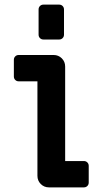

<svg xmlns="http://www.w3.org/2000/svg" viewBox="-20 -811 436 831"><path d="M147 -661V-770Q147 -779 153 -785Q159 -791 168 -791H236Q245 -791 251 -785Q257 -779 257 -770V-661Q257 -652 251 -646Q245 -640 236 -640H168Q159 -640 153 -646Q147 -652 147 -661ZM142 -50V-459H61Q52 -459 46 -465Q40 -471 40 -480V-552Q40 -561 46 -567Q52 -573 61 -573H212Q233 -573 247.5 -558.5Q262 -544 262 -523V-114H343Q352 -114 358 -108Q364 -102 364 -93V-21Q364 -12 358 -6Q352 0 343 0H192Q171 0 156.5 -14.5Q142 -29 142 -50Z"/></svg>

Font: Miriam Libre
Style: Bold
Weight: 700
Designer: Michal Sahar
Foundry: Hagilda
Version: Version 1.001